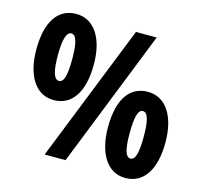

<svg xmlns="http://www.w3.org/2000/svg" viewBox="-106 -840 1014 965"><g transform="rotate(15 401.5 -357.5)"><path d="M176 -724C81 -724 27 -644 27 -501C27 -363 83 -276 176 -276C272 -276 326 -358 326 -501C326 -639 268 -724 176 -724ZM596 -714H488L204 0H313ZM177 -623C202 -623 214 -584 214 -500C214 -414 203 -376 178 -376C152 -376 139 -415 139 -500C139 -583 152 -623 177 -623ZM625 -439C530 -439 476 -361 476 -216C476 -79 532 9 625 9C720 9 775 -73 775 -216C775 -354 717 -439 625 -439ZM625 -339C653 -339 662 -291 662 -215C662 -139 653 -92 626 -92C600 -92 589 -131 589 -215C589 -298 600 -339 625 -339Z"/></g></svg>

Font: Noto Sans Myanmar ExtraCondensed ExtraBold
Style: Regular
Weight: 800
Width: 2
Designer: Monotype Design Team
Foundry: Monotype Imaging Inc.
Version: Version 2.107